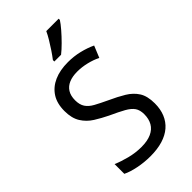

<svg xmlns="http://www.w3.org/2000/svg" viewBox="-283 -1032 1129 1129"><g transform="rotate(-45 281.5 -467.0)"><path d="M258 10Q207 10 157.5 0Q108 -10 76 -26V-107Q113 -91 161.5 -78.5Q210 -66 259 -66Q309 -66 342 -81Q375 -96 391 -124Q407 -152 407 -191Q407 -226 392 -247.5Q377 -269 344 -287.5Q311 -306 254 -332Q213 -352 174.5 -376Q136 -400 112 -438Q88 -476 88 -536Q88 -599 115 -640.5Q142 -682 190.5 -703.5Q239 -725 306 -725Q355 -725 400.5 -714Q446 -703 484 -685L454 -612Q422 -628 382.5 -637.5Q343 -647 305 -647Q265 -647 236.5 -635Q208 -623 192.5 -598.5Q177 -574 177 -536Q177 -500 192 -477Q207 -454 238 -437Q269 -420 316 -398Q369 -374 409.5 -349.5Q450 -325 473 -289Q496 -253 496 -192Q496 -144 480.5 -106.5Q465 -69 435 -43Q405 -17 360.5 -3.5Q316 10 258 10ZM252 -796Q269 -818 286 -843.5Q303 -869 319 -895.5Q335 -922 345 -944H448V-934Q436 -915 411.5 -886.5Q387 -858 359 -830Q331 -802 308 -784H252Z"/></g></svg>

Font: Noto Sans Mono SemiCondensed
Style: Regular
Weight: 400
Width: 4
Designer: Monotype Design Team
Foundry: Monotype Imaging Inc.
Version: Version 2.010